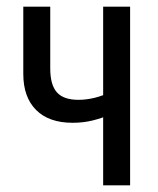

<svg xmlns="http://www.w3.org/2000/svg" viewBox="-20 -557 476 577"><path d="M290 0V-244L311 -213Q287 -202 258.5 -195Q230 -188 198 -188Q127 -188 88.5 -226.5Q50 -265 50 -335V-537H131V-351Q131 -302 151 -279.5Q171 -257 216 -257Q239 -257 264 -263Q289 -269 318 -283L290 -233V-537H371V0Z"/></svg>

Font: Noto Sans ExtraCondensed
Style: Regular
Weight: 400
Width: 2
Designer: Monotype Design Team
Foundry: Monotype Imaging Inc.
Version: Version 2.013